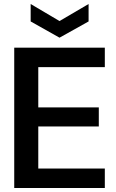

<svg xmlns="http://www.w3.org/2000/svg" viewBox="-20 -938 579 958"><path d="M51 0V-700H503V-603H171V-402H473V-307H171V-97H503V0ZM277 -750 133 -831V-918L277 -833L422 -918V-831Z"/></svg>

Font: DM Sans 36pt SemiBold
Style: Regular
Weight: 600
Designer: Colophon Foundry, Jonny Pinhorn
Foundry: Colophon Foundry
Version: Version 4.004;gftools[0.9.30]